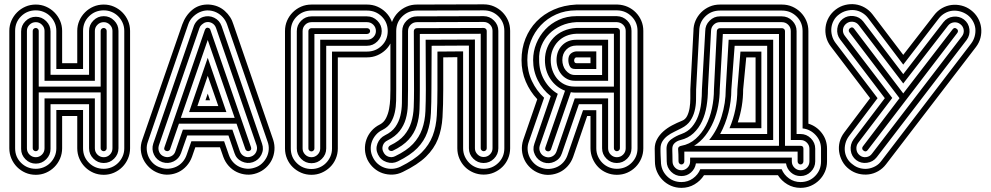

<svg xmlns="http://www.w3.org/2000/svg" viewBox="-20 -716 4786 927"><path d="M25 -567Q25 -593 35 -616Q45 -639 62.5 -656.5Q80 -674 103 -684Q126 -694 153 -694Q179 -694 202 -684Q225 -674 242.5 -656.5Q260 -639 270 -616Q280 -593 280 -567V-411H353V-567Q353 -593 363 -616Q373 -639 390.5 -656.5Q408 -674 431 -684Q454 -694 481 -694Q507 -694 530 -684Q553 -674 570.5 -656.5Q588 -639 598 -616Q608 -593 608 -567V0Q608 26 598 49.5Q588 73 570.5 90.5Q553 108 530 118Q507 128 481 128Q454 128 431 118Q408 108 390.5 90.5Q373 73 363 49.5Q353 26 353 0V-156H280V0Q280 26 270 49.5Q260 73 242.5 90.5Q225 108 202 118Q179 128 153 128Q126 128 103 118Q80 108 62.5 90.5Q45 73 35 49.5Q25 26 25 0ZM53 0Q53 42 82 70.5Q111 99 153 99Q173 99 191 91.5Q209 84 222.5 70.5Q236 57 244 39Q252 21 252 0V-185H381V0Q381 42 410 70.5Q439 99 481 99Q501 99 519 91.5Q537 84 550.5 70.5Q564 57 572 39Q580 21 580 0V-567Q580 -588 572 -606Q564 -624 550.5 -637.5Q537 -651 519 -658.5Q501 -666 481 -666Q439 -666 410 -637.5Q381 -609 381 -567V-383H252V-567Q252 -588 244 -606Q236 -624 222.5 -637.5Q209 -651 191 -658.5Q173 -666 153 -666Q111 -666 82 -637.5Q53 -609 53 -567ZM82 -564Q82 -593 103 -614Q124 -635 153 -635Q182 -635 203 -614Q224 -593 224 -564V-355H410V-567Q410 -596 431 -617Q452 -638 481 -638Q510 -638 531 -617Q552 -596 552 -567V0Q552 29 531 50Q510 71 481 71Q452 71 431 50Q410 29 410 0V-213H224V3Q224 32 203 53Q182 74 153 74Q124 74 103 53Q82 32 82 3ZM110 0Q110 18 122.5 30.5Q135 43 153 43Q170 43 182.5 30.5Q195 18 195 0V-241H438V0Q438 18 450.5 30.5Q463 43 481 43Q498 43 510.5 30.5Q523 18 523 0V-567Q523 -584 510.5 -596.5Q498 -609 481 -609Q463 -609 450.5 -596.5Q438 -584 438 -567V-326H195V-567Q195 -584 182.5 -596.5Q170 -609 153 -609Q135 -609 122.5 -596.5Q110 -584 110 -567ZM138 -567Q138 -573 142.5 -577Q147 -581 153 -581Q158 -581 162.5 -577Q167 -573 167 -567V-298H466V-567Q466 -573 470.5 -577Q475 -581 481 -581Q486 -581 490.5 -577Q495 -573 495 -567V0Q495 6 490.5 10Q486 14 481 14Q475 14 470.5 10Q466 6 466 0V-270H167V0Q167 6 162.5 10Q158 14 153 14Q147 14 142.5 10Q138 6 138 0Z M1299 -41Q1307 -16 1305 9Q1303 34 1292.5 55.5Q1282 77 1263.5 94Q1245 111 1220 120Q1195 129 1170 127Q1145 125 1123 114.5Q1101 104 1084 85Q1067 66 1058 41L1042 -5H923L907 41Q898 66 881 85Q864 104 842.5 114.5Q821 125 796 127Q771 129 746 120Q721 111 702.5 94Q684 77 673 55.5Q662 34 660 9Q658 -16 667 -41L860 -598Q876 -642 909 -669Q942 -696 989 -694Q1034 -691 1065 -663.5Q1096 -636 1107 -598ZM1076 -599Q1069 -618 1056 -632.5Q1043 -647 1026 -655.5Q1009 -664 989.5 -665.5Q970 -667 951 -660Q931 -653 913.5 -636.5Q896 -620 889 -599L694 -32Q687 -13 688.5 6.5Q690 26 698 43Q706 60 720.5 73.5Q735 87 755 93Q774 100 794 98.5Q814 97 831 89Q848 81 861 66.5Q874 52 881 32L904 -34H1062L1085 32Q1092 52 1105 66.5Q1118 81 1135 89Q1152 97 1171.5 98.5Q1191 100 1211 93Q1230 87 1244.5 73.5Q1259 60 1267.5 43Q1276 26 1277.5 6.5Q1279 -13 1272 -32ZM983 -264 994 -232H972ZM1245 -23Q1255 5 1242 31Q1229 57 1201 67Q1174 76 1147.5 63.5Q1121 51 1112 23L1083 -62H884L854 23Q844 51 818 63.5Q792 76 764 67Q736 57 723.5 31Q711 5 720 -23L914 -585Q919 -602 931 -615Q943 -628 960 -634Q988 -643 1014 -630.5Q1040 -618 1050 -590ZM933 -204H1034L983 -350ZM1023 -581Q1017 -598 1001.5 -605.5Q986 -613 969 -607Q961 -603 953.5 -596.5Q946 -590 943 -581L747 -14Q742 3 749 18.5Q756 34 773 40Q790 46 806 38.5Q822 31 827 14L863 -90H1102L1138 14Q1144 31 1159.5 38.5Q1175 46 1192 40Q1209 34 1216.5 18.5Q1224 3 1219 -14ZM983 -437 1073 -175H893ZM1192 -5Q1196 9 1183 13Q1178 15 1172.5 12.5Q1167 10 1165 5L1122 -119H844L801 5Q799 10 793.5 12.5Q788 15 783 13Q769 9 774 -5L969 -571Q974 -584 984 -582Q994 -580 996 -571ZM853 -147H1113L983 -523Z M1469 -566Q1469 -572 1473.5 -576Q1478 -580 1484 -580H1752Q1758 -580 1762.5 -576Q1767 -572 1767 -566Q1767 -560 1762.5 -556Q1758 -552 1752 -552H1498V1Q1498 7 1493.5 11Q1489 15 1484 15Q1478 15 1473.5 11Q1469 7 1469 1ZM1441 1Q1441 18 1453.5 30.5Q1466 43 1484 43Q1501 43 1513.5 30.5Q1526 18 1526 1V-524H1752Q1770 -524 1782.5 -536.5Q1795 -549 1795 -566Q1795 -584 1782.5 -596.5Q1770 -609 1752 -609H1484Q1466 -609 1453.5 -596.5Q1441 -584 1441 -566ZM1413 -566Q1413 -595 1434 -616Q1455 -637 1484 -637H1752Q1781 -637 1802 -616Q1823 -595 1823 -566Q1823 -537 1802 -516Q1781 -495 1752 -495H1555V1Q1555 30 1534 51Q1513 72 1484 72Q1455 72 1434 51Q1413 30 1413 1ZM1384 1Q1384 43 1413 71.5Q1442 100 1484 100Q1504 100 1522 92.5Q1540 85 1553.5 71.5Q1567 58 1575 40Q1583 22 1583 1V-467H1752Q1794 -467 1823 -495.5Q1852 -524 1852 -566Q1852 -608 1823 -636.5Q1794 -665 1752 -665H1484Q1442 -665 1413 -636.5Q1384 -608 1384 -566ZM1356 -566Q1356 -593 1366 -616Q1376 -639 1393.5 -656.5Q1411 -674 1434 -684Q1457 -694 1484 -694H1752Q1779 -694 1802 -684Q1825 -674 1842.5 -656.5Q1860 -639 1870 -616Q1880 -593 1880 -566Q1880 -540 1870 -516.5Q1860 -493 1842.5 -476Q1825 -459 1802 -449Q1779 -439 1752 -439H1611V1Q1611 27 1601 50.5Q1591 74 1573.5 91Q1556 108 1533 118Q1510 128 1484 128Q1457 128 1434 118Q1411 108 1393.5 91Q1376 74 1366 50.5Q1356 27 1356 1Z M2120 -284Q2120 -209 2116.5 -150.5Q2113 -92 2094.5 -45Q2076 2 2036.5 40.5Q1997 79 1925 114Q1901 126 1876 127Q1851 128 1828 120.5Q1805 113 1785.5 96Q1766 79 1754 55Q1743 31 1742 6Q1741 -19 1749 -42Q1757 -65 1773.5 -84Q1790 -103 1814 -115L1816 -116Q1834 -126 1844 -146Q1854 -166 1858.5 -190Q1863 -214 1864 -239Q1865 -264 1865 -284V-566Q1865 -593 1875 -616Q1885 -639 1902.5 -656.5Q1920 -674 1943 -684Q1966 -694 1993 -694L2315 -695Q2342 -695 2365 -685Q2388 -675 2405.5 -657.5Q2423 -640 2433 -617Q2443 -594 2443 -567V0Q2443 26 2433 49.5Q2423 73 2405.5 90Q2388 107 2365 117Q2342 127 2315 127Q2289 127 2265.5 117Q2242 107 2225 90Q2208 73 2198 49.5Q2188 26 2188 0V-440L2120 -439ZM1993 -665Q1951 -665 1922 -636.5Q1893 -608 1893 -566V-284Q1893 -258 1892.5 -229Q1892 -200 1886 -173Q1880 -146 1866.5 -124Q1853 -102 1827 -89Q1808 -80 1795 -65Q1782 -50 1775.5 -32Q1769 -14 1770 5.5Q1771 25 1780 43Q1789 62 1804 75Q1819 88 1837 94Q1855 100 1874.5 99Q1894 98 1913 89Q1980 56 2016 20Q2052 -16 2069 -60.5Q2086 -105 2089 -160Q2092 -215 2092 -284V-467L2216 -468V0Q2216 21 2224 39Q2232 57 2245.5 70.5Q2259 84 2277 91.5Q2295 99 2315 99Q2357 99 2386 70.5Q2415 42 2415 0V-567Q2415 -609 2386 -637.5Q2357 -666 2315 -666ZM2063 -284Q2063 -221 2060.5 -170Q2058 -119 2043 -77Q2028 -35 1995 -1Q1962 33 1901 63Q1875 76 1846.5 66.5Q1818 57 1805 30Q1792 4 1802.5 -23Q1813 -50 1839 -63Q1872 -79 1889 -103.5Q1906 -128 1913 -157Q1920 -186 1920.5 -218.5Q1921 -251 1921 -284L1922 -566Q1922 -595 1943 -616Q1964 -637 1993 -637L2315 -638Q2344 -638 2365 -617Q2386 -596 2386 -567V0Q2386 29 2365 50Q2344 71 2315 71Q2286 71 2265 50Q2244 29 2244 0V-496L2064 -495ZM1993 -609Q1975 -609 1962.5 -596.5Q1950 -584 1950 -566V-284Q1950 -245 1949 -209Q1948 -173 1939 -141.5Q1930 -110 1909.5 -83.5Q1889 -57 1851 -38Q1834 -30 1828.5 -13.5Q1823 3 1831 18Q1839 35 1855.5 40.5Q1872 46 1888 38Q1944 11 1974 -21Q2004 -53 2018 -92.5Q2032 -132 2034 -179.5Q2036 -227 2036 -284L2035 -524L2273 -525V0Q2273 17 2285.5 29.5Q2298 42 2315 42Q2333 42 2345.5 29.5Q2358 17 2358 0V-567Q2358 -585 2345.5 -597.5Q2333 -610 2315 -610ZM1978 -566Q1978 -572 1982.5 -576Q1987 -580 1993 -580L2315 -581Q2321 -581 2325.5 -577Q2330 -573 2330 -567V0Q2330 6 2325.5 10Q2321 14 2315 14Q2310 14 2305.5 10Q2301 6 2301 0V-553L2007 -552V-284Q2007 -233 2005.5 -189.5Q2004 -146 1992 -109Q1980 -72 1953 -42Q1926 -12 1876 12Q1871 14 1865 12.5Q1859 11 1856 6Q1851 -6 1864 -14Q1908 -35 1931.5 -63Q1955 -91 1965.5 -125Q1976 -159 1977.5 -199Q1979 -239 1979 -284Z M2973 0Q2973 6 2968.5 10Q2964 14 2958 14Q2953 14 2948.5 10Q2944 6 2944 0V-269H2754Q2749 -269 2745 -269.5Q2741 -270 2736 -271L2640 6Q2638 11 2632.5 13.5Q2627 16 2622 14Q2609 10 2613 -4L2708 -278Q2664 -295 2637.5 -334.5Q2611 -374 2611 -426Q2611 -458 2622 -485.5Q2633 -513 2652.5 -533.5Q2672 -554 2700 -566.5Q2728 -579 2762 -581H2958Q2964 -581 2968.5 -577Q2973 -573 2973 -567ZM3001 -567Q3001 -584 2989 -596Q2977 -608 2959 -609H2762Q2723 -607 2689.5 -592Q2656 -577 2632 -553Q2608 -529 2594.5 -496.5Q2581 -464 2583 -426Q2583 -373 2607.5 -330Q2632 -287 2673 -263L2586 -13Q2581 4 2588.5 19.5Q2596 35 2613 41Q2630 47 2645.5 39.5Q2661 32 2667 15L2755 -241H2916V0Q2916 18 2928.5 30.5Q2941 43 2958 43Q2976 43 2988.5 30.5Q3001 18 3001 0ZM3029 0Q3029 29 3008 50Q2987 71 2958 71Q2929 71 2908 50Q2887 29 2887 0V-213H2775L2693 24Q2684 52 2657.5 64.5Q2631 77 2604 68Q2576 58 2563 32Q2550 6 2560 -22L2639 -252Q2600 -282 2577 -327.5Q2554 -373 2554 -426Q2554 -468 2569.5 -506Q2585 -544 2612.5 -573.5Q2640 -603 2678.5 -620.5Q2717 -638 2762 -638H2959Q2988 -637 3008.5 -616.5Q3029 -596 3029 -567ZM3058 -567Q3058 -608 3029.5 -636.5Q3001 -665 2960 -666H2762Q2709 -666 2665.5 -646.5Q2622 -627 2591 -594Q2560 -561 2543 -517.5Q2526 -474 2526 -426Q2526 -372 2548 -325Q2570 -278 2607 -244L2533 -31Q2526 -12 2527.5 7.5Q2529 27 2537.5 44Q2546 61 2560.5 74.5Q2575 88 2594 94Q2613 101 2633 99.5Q2653 98 2670 90Q2687 82 2700 67.5Q2713 53 2720 33L2795 -184H2859V0Q2859 21 2867 39Q2875 57 2888.5 70.5Q2902 84 2920 91.5Q2938 99 2958 99Q3000 99 3029 70.5Q3058 42 3058 0ZM3086 0Q3086 26 3076 49.5Q3066 73 3048.5 90.5Q3031 108 3008 118Q2985 128 2958 128Q2932 128 2908.5 118Q2885 108 2868 90.5Q2851 73 2841 49.5Q2831 26 2831 0V-156H2815L2747 42Q2738 67 2721 86Q2704 105 2682 115.5Q2660 126 2635 128Q2610 130 2585 121Q2560 112 2541.5 95Q2523 78 2512.5 56.5Q2502 35 2500 10Q2498 -15 2506 -40L2574 -237Q2539 -274 2518.5 -322Q2498 -370 2498 -426Q2498 -482 2517 -529.5Q2536 -577 2570.5 -612.5Q2605 -648 2653.5 -669.5Q2702 -691 2762 -694H2962Q2988 -693 3010.5 -683Q3033 -673 3050 -655.5Q3067 -638 3076.5 -615.5Q3086 -593 3086 -567ZM2944 -298V-553H2762Q2736 -552 2713.5 -542.5Q2691 -533 2674.5 -516Q2658 -499 2648.5 -476Q2639 -453 2639 -426Q2639 -400 2647 -377Q2655 -354 2669.5 -336.5Q2684 -319 2705.5 -308.5Q2727 -298 2754 -298ZM2756 -326Q2735 -326 2718.5 -334.5Q2702 -343 2690.5 -357Q2679 -371 2673 -389Q2667 -407 2667 -426Q2667 -469 2693.5 -496.5Q2720 -524 2762 -524H2916V-326ZM2887 -354V-496H2762Q2733 -496 2714 -476.5Q2695 -457 2695 -426Q2695 -413 2699 -400Q2703 -387 2711 -377Q2719 -367 2730 -360.5Q2741 -354 2755 -354ZM2756 -383Q2737 -383 2730.5 -397Q2724 -411 2724 -426Q2724 -446 2734.5 -456Q2745 -466 2762 -468H2859V-383ZM2831 -411V-439H2762Q2757 -438 2754.5 -433.5Q2752 -429 2752 -424Q2752 -419 2754.5 -415Q2757 -411 2763 -411Z M3141 2Q3141 -23 3152.5 -44Q3164 -65 3182.5 -81.5Q3201 -98 3224.5 -110.5Q3248 -123 3273 -133Q3289 -139 3297.5 -156Q3306 -173 3309.5 -195Q3313 -217 3313 -240.5Q3313 -264 3313 -284L3328 -566Q3328 -593 3338 -616Q3348 -639 3365.5 -656.5Q3383 -674 3406 -684Q3429 -694 3456 -694H3755Q3782 -694 3805 -684Q3828 -674 3845.5 -656.5Q3863 -639 3873 -616Q3883 -593 3883 -566V-119Q3922 -107 3947.5 -74Q3973 -41 3973 2V63Q3973 90 3963 113Q3953 136 3935.5 153.5Q3918 171 3895 181Q3872 191 3845 191Q3810 191 3781.5 174Q3753 157 3736 130H3379Q3362 157 3333.5 174Q3305 191 3270 191Q3243 191 3220 181Q3197 171 3179.5 153.5Q3162 136 3152 113Q3142 90 3142 63ZM3568 -284Q3568 -203 3542 -125H3628V-439H3583ZM3171 63Q3171 105 3199.5 134Q3228 163 3270 163Q3301 163 3325.5 145.5Q3350 128 3361 101H3754Q3765 128 3789.5 145.5Q3814 163 3845 163Q3887 163 3915.5 134Q3944 105 3944 63V2Q3944 -36 3918 -64Q3892 -92 3855 -96V-566Q3855 -608 3826 -636.5Q3797 -665 3755 -665H3456Q3414 -665 3385 -636.5Q3356 -608 3356 -566L3341 -284Q3341 -259 3340.5 -232Q3340 -205 3333.5 -179.5Q3327 -154 3312.5 -132.5Q3298 -111 3270 -97Q3253 -88 3235 -79.5Q3217 -71 3202.5 -60Q3188 -49 3178.5 -34Q3169 -19 3169 2Q3169 5 3169 8Q3169 11 3169 17Q3169 23 3169.5 34Q3170 45 3171 63ZM3656 -97H3502Q3521 -141 3530.5 -188.5Q3540 -236 3540 -284L3555 -467H3656ZM3198 2Q3198 -27 3221 -43.5Q3244 -60 3270 -69Q3301 -80 3320.5 -103Q3340 -126 3351 -156Q3362 -186 3365.5 -219.5Q3369 -253 3369 -284L3385 -566Q3385 -595 3406 -616Q3427 -637 3456 -637H3755Q3784 -637 3805 -616Q3826 -595 3826 -566V-69H3845Q3874 -69 3895 -48Q3916 -27 3916 2V63Q3916 92 3895 113Q3874 134 3845 134Q3818 134 3798.5 116.5Q3779 99 3775 73H3340Q3336 99 3316.5 116.5Q3297 134 3270 134Q3241 134 3220 113Q3199 92 3199 63ZM3511 -284Q3511 -228 3497 -172.5Q3483 -117 3457 -69H3684V-495H3527ZM3227 63Q3227 81 3239.5 93.5Q3252 106 3270 106Q3287 106 3299.5 93.5Q3312 81 3312 63V45H3803V63Q3803 81 3815.5 93.5Q3828 106 3845 106Q3863 106 3875.5 93.5Q3888 81 3888 63V2Q3888 -15 3875.5 -27.5Q3863 -40 3845 -40H3798V-566Q3798 -584 3785.5 -596.5Q3773 -609 3755 -609H3456Q3438 -609 3425.5 -596.5Q3413 -584 3413 -566L3398 -284Q3398 -244 3391.5 -204Q3385 -164 3369.5 -130.5Q3354 -97 3328.5 -73Q3303 -49 3266 -40Q3249 -36 3237.5 -25.5Q3226 -15 3226 2Q3226 3 3226 5Q3226 7 3226 13Q3226 19 3226.5 31Q3227 43 3227 63ZM3713 -40H3404Q3444 -89 3464 -154Q3484 -219 3484 -284L3498 -524H3713ZM3256 63Q3256 42 3255.5 30Q3255 18 3254.5 12Q3254 6 3254 4.5Q3254 3 3254 2Q3254 -4 3258.5 -7.5Q3263 -11 3269 -12Q3309 -19 3339 -46Q3369 -73 3388.5 -110.5Q3408 -148 3417.5 -193.5Q3427 -239 3427 -284L3441 -566Q3441 -572 3445.5 -576Q3450 -580 3456 -580H3755Q3761 -580 3765.5 -576Q3770 -572 3770 -566V-12H3845Q3859 -12 3859 2V63Q3859 69 3855 73.5Q3851 78 3845 78Q3839 78 3835 73.5Q3831 69 3831 63V16H3284V63Q3284 69 3280 73.5Q3276 78 3270 78Q3264 78 3260 73.5Q3256 69 3256 63ZM3455 -284Q3455 -245 3447.5 -205Q3440 -165 3424.5 -128.5Q3409 -92 3385.5 -61.5Q3362 -31 3331 -12H3741V-552H3470Z M4258 77Q4242 98 4220 110.5Q4198 123 4174 126Q4150 129 4125.5 123Q4101 117 4080 101Q4059 85 4047 63Q4035 41 4031.5 17Q4028 -7 4034 -31Q4040 -55 4056 -76L4181 -242L3991 -492Q3975 -513 3969 -537Q3963 -561 3966 -585.5Q3969 -610 3981.5 -632Q3994 -654 4015 -670Q4036 -686 4060.5 -692Q4085 -698 4109 -695Q4133 -692 4155 -679.5Q4177 -667 4193 -646L4341 -451L4490 -643Q4506 -664 4528 -676.5Q4550 -689 4574 -692Q4598 -695 4622.5 -689Q4647 -683 4668 -667Q4689 -651 4701.5 -629Q4714 -607 4717 -582.5Q4720 -558 4714 -534Q4708 -510 4692 -489ZM4669 -506Q4681 -522 4686 -541Q4691 -560 4689 -578.5Q4687 -597 4677 -614.5Q4667 -632 4651 -644Q4634 -656 4615 -661Q4596 -666 4577.5 -664Q4559 -662 4541.5 -652Q4524 -642 4512 -626L4341 -404L4171 -629Q4159 -645 4141.5 -655Q4124 -665 4105.5 -667Q4087 -669 4067.5 -664Q4048 -659 4032 -647Q4015 -635 4005.5 -617.5Q3996 -600 3994 -581.5Q3992 -563 3997 -544Q4002 -525 4014 -509L4217 -242L4079 -59Q4067 -43 4062 -24Q4057 -5 4059 13.5Q4061 32 4070.5 49Q4080 66 4097 78Q4113 91 4132.5 96Q4152 101 4170.5 98.5Q4189 96 4206.5 86.5Q4224 77 4236 60ZM4213 43Q4195 66 4166 70Q4137 74 4114 57Q4091 39 4087.5 10Q4084 -19 4101 -43L4252 -242L4036 -526Q4019 -549 4022.5 -578Q4026 -607 4049 -625Q4072 -642 4101 -638.5Q4130 -635 4148 -612L4341 -358L4535 -609Q4553 -632 4582 -635.5Q4611 -639 4634 -622Q4657 -604 4660.5 -575Q4664 -546 4647 -523ZM4624 -540Q4635 -554 4633 -571Q4631 -588 4617 -599Q4603 -610 4585.5 -608Q4568 -606 4557 -592L4341 -313L4126 -595Q4115 -609 4097.5 -611Q4080 -613 4066 -602Q4052 -591 4050 -574Q4048 -557 4059 -543L4288 -243L4123 -26Q4113 -12 4115 5.5Q4117 23 4131 34Q4145 45 4162.5 42.5Q4180 40 4190 26ZM4169 9Q4160 20 4149 11Q4144 8 4143 2Q4142 -4 4146 -9L4323 -242L4081 -560Q4077 -565 4078 -571Q4079 -577 4084 -580Q4095 -589 4104 -577L4341 -265L4579 -574Q4588 -586 4599 -577Q4604 -574 4605 -568Q4606 -562 4602 -557Z"/></svg>

Font: Zschusch
Style: Regular
Weight: 400
Designer: Peter Wiegel
Foundry: Peter Wiegel